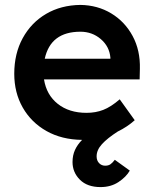

<svg xmlns="http://www.w3.org/2000/svg" viewBox="-20 -559 626 781"><path d="M389 202Q335 202 305 172Q275 142 275 100Q275 73 285 51Q295 29 314 10Q231 9 169 -26Q107 -61 72.5 -121.5Q38 -182 38 -259Q38 -341 72.5 -404Q107 -467 167.5 -502.5Q228 -538 307 -539Q377 -538 432.5 -504.5Q488 -471 519.5 -412.5Q551 -354 549 -279L548 -236H159Q169 -173 215 -136.5Q261 -100 332 -100Q369 -100 400 -112Q431 -124 467 -155L528 -70Q498 -43 459 -24Q417 3 395 27Q373 51 373 77Q373 94 383 104.5Q393 115 408 115Q421 115 429.5 109Q438 103 447 91L508 135Q493 161 462 181.5Q431 202 389 202ZM307 -430Q186 -430 162 -320H429V-325Q425 -370 390 -400Q355 -430 307 -430Z"/></svg>

Font: Lexend Deca Medium
Style: Regular
Weight: 500
Designer: Bonnie Shaver-Troup, Thomas Jockin
Foundry: Lexend
Version: Version 1.008; ttfautohint (v1.8.4.7-5d5b)